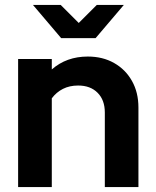

<svg xmlns="http://www.w3.org/2000/svg" viewBox="-20 -761 633 781"><path d="M53.7 0V-521H190.7V-478.5Q250.4 -531 337.2 -531Q397.8 -531 444.1 -504.7Q490.5 -478.5 516.8 -431.7Q543.1 -385 543.1 -323.4V0H406.4V-303.4Q406.4 -354 377.1 -383.5Q347.9 -413.1 297.9 -413.1Q262.9 -413.1 236.1 -399.5Q209.4 -386 190.7 -361.1V0ZM226.9 -740.9 300.3 -667.6 373.7 -740.9H483.7L368.9 -605.9H228.8L114.1 -740.9Z"/></svg>

Font: Red Hat Display VF
Style: Regular
Weight: 300
Designer: Pentagram, MCKL
Foundry: Pentagram, MCKL
Version: Version 1.023